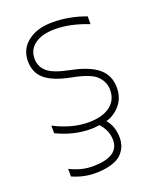

<svg xmlns="http://www.w3.org/2000/svg" viewBox="-140 -620 762 925"><g transform="rotate(-20 241.0 -158.0)"><path d="M66.4 -399.4Q66.4 -460.9 114.3 -498Q162.1 -535.2 241.2 -535.2Q326.2 -535.2 411.1 -503.9V-463.9Q320.3 -500 241.2 -500Q174.8 -500 137.7 -473.1Q100.6 -446.3 100.6 -399.4Q100.6 -359.4 130.4 -332.5Q160.2 -305.7 245.1 -289.1Q337.9 -270.5 381.8 -233.4Q425.8 -196.3 425.8 -133.8Q425.8 -82 396 -46.4Q366.2 -10.7 323.2 1Q356.4 40 356.4 98.6Q356.4 117.2 350.6 136.2Q344.7 155.3 327.6 175.3Q310.5 195.3 274.4 207Q238.3 218.8 186.5 218.8Q128.9 218.8 71.3 193.4V154.3Q129.9 183.6 186.5 183.6Q321.3 183.6 322.3 98.6Q322.3 48.8 285.2 7.8Q259.8 11.7 241.2 11.7Q152.3 11.7 66.4 -30.3V-69.3Q156.2 -22.5 241.2 -22.5Q312.5 -22.5 352.1 -52.2Q391.6 -82 391.6 -133.8Q391.6 -174.8 361.3 -205.6Q331.1 -236.3 237.3 -253.9Q147.5 -271.5 106.9 -305.7Q66.4 -339.8 66.4 -399.4Z"/></g></svg>

Font: Gen Shin Gothic ExtraLight
Style: Regular
Weight: 100
Designer: [Source Han Sans]
Ryoko NISHIZUKA  (kana & ideographs); Paul D. Hunt (Latin, Greek & Cyrillic); Wenlong ZHANG  (bopomofo
Version: Version 1.002.20150607